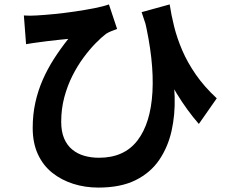

<svg xmlns="http://www.w3.org/2000/svg" viewBox="-20 -785 1040 869"><path d="M748 -765Q755 -718 768 -665.5Q781 -613 804.5 -558Q828 -503 866 -448Q904 -393 961 -340L880 -224Q826 -286 780 -361.5Q734 -437 695 -529Q656 -621 621 -730ZM88 -715Q115 -713 145 -715Q181 -717 226.5 -721.5Q272 -726 319.5 -733Q367 -740 407.5 -748Q448 -756 473 -765L510 -654Q499 -650 485 -644.5Q471 -639 460 -632Q439 -616 412.5 -589Q386 -562 358.5 -525Q331 -488 308 -442.5Q285 -397 271 -344.5Q257 -292 257 -234Q257 -190 270 -159Q283 -128 306.5 -108.5Q330 -89 361 -80Q392 -71 428 -71Q542 -71 602 -149Q662 -227 670 -369Q678 -511 633 -702L751 -511Q768 -430 770.5 -348Q773 -266 756.5 -192.5Q740 -119 700.5 -61Q661 -3 593.5 30.5Q526 64 425 64Q365 64 311.5 47Q258 30 216.5 -3Q175 -36 151.5 -87Q128 -138 128 -206Q128 -267 140 -321Q152 -375 173.5 -424Q195 -473 224.5 -519Q254 -565 289 -609Q270 -607 244.5 -604.5Q219 -602 196 -599Q173 -596 158 -594Q142 -592 128.5 -590Q115 -588 98 -585Z"/></svg>

Font: Noto Sans SC Thin
Style: Bold
Weight: 700
Version: Version 2.004-H2;hotconv 1.0.118;makeotfexe 2.5.65603